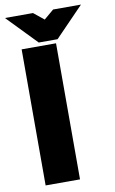

<svg xmlns="http://www.w3.org/2000/svg" viewBox="-96 -926 587 977"><g transform="rotate(-10 197.5 -437.5)"><path d="M58.1 0V-703.1H235.8V0ZM395 -875 247.1 -722.2H149.9L2 -875H147L200.2 -832L251 -875Z"/></g></svg>

Font: LT Superior Black
Style: Regular
Weight: 900
Designer: Daniel Lyons
Foundry: LyonsType
Version: Version 2.005